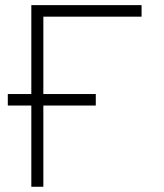

<svg xmlns="http://www.w3.org/2000/svg" viewBox="-20 -713 626 733"><path d="M9.8 -310.1H99.6V0H145.5V-310.1H345.7V-354H145.5V-649.4H520.5V-693.4H99.6V-354H9.8Z"/></svg>

Font: Cascadia Mono PL ExtraLight
Style: Regular
Weight: 200
Monospace: yes
Designer: Aaron Bell
Foundry: Saja Typeworks
Version: Version 2404.023